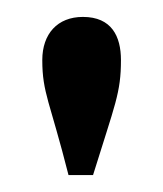

<svg xmlns="http://www.w3.org/2000/svg" viewBox="-20 -727 193 227"><path d="M61 -520H90C116 -604 123 -617 123 -656C123 -684 112 -707 78 -707C48 -707 30 -687 30 -656C30 -617 39 -607 61 -520Z"/></svg>

Font: Americaine Condensed
Style: Regular
Weight: 400
Width: 3
Designer: Alan Madić
Foundry: ESAD Valence
Version: Version 0.001;Glyphs 3.1.2 (3151)